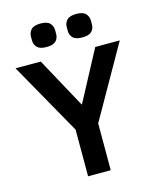

<svg xmlns="http://www.w3.org/2000/svg" viewBox="-131 -998 894 1089"><g transform="rotate(-15 316.0 -453.5)"><path d="M249 0V-274L10 -698H158L319 -403H321L478 -698H622L382 -275V0ZM212 -769Q173 -769 157 -785.5Q141 -802 141 -827V-848Q141 -873 157 -890Q173 -907 212 -907Q251 -907 267 -890Q283 -873 283 -848V-827Q283 -802 267 -785.5Q251 -769 212 -769ZM422 -769Q383 -769 367 -785.5Q351 -802 351 -827V-848Q351 -873 367 -890Q383 -907 422 -907Q461 -907 477 -890Q493 -873 493 -848V-827Q493 -802 477 -785.5Q461 -769 422 -769Z"/></g></svg>

Font: IBM Plex Sans SmBld
Style: Regular
Weight: 600
Designer: Mike Abbink, Paul van der Laan, Pieter van Rosmalen
Foundry: Bold Monday
Version: Version 3.005